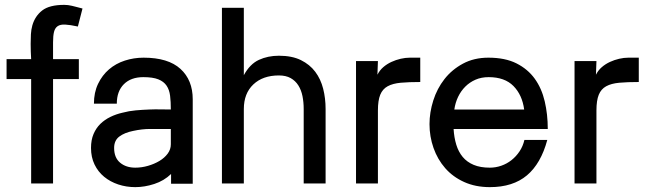

<svg xmlns="http://www.w3.org/2000/svg" viewBox="-20 -754 2651 789"><path d="M300 -645Q268 -652 248 -653Q228 -654 217 -646.5Q206 -639 202 -623Q198 -607 198 -580V-511H304V-429H198V0H108V-429H7V-511H108Q107 -527 106.5 -542.5Q106 -558 106 -574Q106 -594 107 -613Q108 -632 113 -650Q124 -688 153.5 -711Q183 -734 244 -734Q252 -734 260 -733Q268 -732 276 -730Q283 -728 292 -726Q301 -724 319 -719Z M683 -39Q654 -11 614 2Q574 15 536 15Q499 15 466 4Q433 -7 408 -27.5Q383 -48 368.5 -78Q354 -108 354 -146Q354 -179 364.5 -203.5Q375 -228 392.5 -245Q410 -262 433.5 -273.5Q457 -285 484 -291Q510 -298 538 -300.5Q566 -303 594 -304Q617 -305 639.5 -304.5Q662 -304 682 -304Q682 -336 679 -360.5Q676 -385 664.5 -402Q653 -419 630.5 -428Q608 -437 569 -437Q518 -437 489 -408Q460 -379 460 -328H366Q366 -374 383 -409.5Q400 -445 428 -469Q456 -493 493 -505Q530 -517 570 -517Q671 -517 721.5 -471Q772 -425 772 -346V1H683ZM682 -224H653H596Q564 -224 527 -216Q492 -209 470.5 -193Q449 -177 449 -146Q449 -106 473.5 -85.5Q498 -65 536 -65Q562 -65 588 -72.5Q614 -80 635 -92.5Q656 -105 669 -122.5Q682 -140 682 -161Z M982 -445Q1007 -491 1044 -508Q1081 -525 1126 -525Q1180 -525 1216.5 -507Q1253 -489 1275.5 -459Q1298 -429 1308 -389.5Q1318 -350 1318 -306V0H1228V-306Q1228 -334 1223 -359Q1218 -384 1206 -403Q1194 -422 1174.5 -433Q1155 -444 1126 -444Q1060 -444 1021 -407Q982 -370 982 -306V0H892V-722H982Z M1531 -447Q1540 -465 1555 -478Q1570 -491 1588.5 -499.5Q1607 -508 1626.5 -512.5Q1646 -517 1664 -517H1707V-417Q1660 -417 1627 -414Q1594 -411 1573 -399.5Q1552 -388 1542.5 -364.5Q1533 -341 1533 -300V0H1443V-503H1533Z M1844 -224Q1846 -189 1855 -159.5Q1864 -130 1881.5 -109Q1899 -88 1926.5 -76.5Q1954 -65 1993 -65Q2017 -65 2040 -73Q2063 -81 2082 -96Q2101 -111 2115 -132Q2129 -153 2135 -179H2229Q2203 -82 2145.5 -33.5Q2088 15 1993 15Q1934 15 1887.5 -6Q1841 -27 1809.5 -63Q1778 -99 1761.5 -146Q1745 -193 1745 -244Q1745 -292 1760.5 -341Q1776 -390 1806.5 -429Q1837 -468 1882.5 -492.5Q1928 -517 1987 -517Q2056 -517 2102.5 -493.5Q2149 -470 2177.5 -430.5Q2206 -391 2218.5 -337.5Q2231 -284 2231 -224ZM1988 -437Q1958 -437 1934 -426.5Q1910 -416 1892 -398Q1874 -380 1862.5 -356Q1851 -332 1847 -304H2134Q2126 -364 2090 -400.5Q2054 -437 1988 -437Z M2429 -447Q2438 -465 2453 -478Q2468 -491 2486.5 -499.5Q2505 -508 2524.5 -512.5Q2544 -517 2562 -517H2605V-417Q2558 -417 2525 -414Q2492 -411 2471 -399.5Q2450 -388 2440.5 -364.5Q2431 -341 2431 -300V0H2341V-503H2431Z"/></svg>

Font: Gen
Style: Regular
Weight: 400
Version: Version 1.000;PS 001.001;hotconv 1.0.56